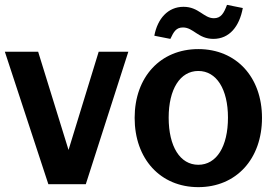

<svg xmlns="http://www.w3.org/2000/svg" viewBox="-20 -758 1124 790"><path d="M179 0H333L508 -545H386L262 -141L137 -545H0Z M796 12C952 12 1058 -104 1058 -273C1058 -441 952 -556 796 -556C640 -556 534 -441 534 -273C534 -104 640 12 796 12ZM796 -80C721 -80 674 -155 674 -274C674 -391 721 -466 796 -466C871 -466 918 -391 918 -274C918 -155 871 -80 796 -80ZM615 -611 681 -598C695 -628 705 -645 733 -645C776 -645 795 -598 858 -598C924 -598 965 -649 979 -725L914 -738C901 -703 889 -683 860 -683C818 -683 798 -730 735 -730C671 -730 628 -681 615 -611Z"/></svg>

Font: Ronzino
Style: Bold
Weight: 700
Designer: Nunzio Mazzaferro
Foundry: Collletttivo
Version: Version 1.000;Glyphs 3.3 (3337)